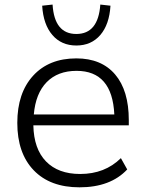

<svg xmlns="http://www.w3.org/2000/svg" viewBox="-20 -800 623 829"><path d="M323.2 8.8Q196.3 8.8 125.5 -64.9Q54.7 -138.7 54.7 -269.5Q54.7 -398.4 123 -473.1Q191.4 -547.9 309.6 -547.9Q418 -547.9 477.1 -478.5Q536.1 -409.2 536.1 -281.2V-258.8H124Q126 -157.2 178.7 -103Q231.4 -48.8 326.2 -48.8Q432.6 -48.8 502 -117.2L529.3 -68.4Q457 8.8 323.2 8.8ZM126 -305.7H473.6Q464.8 -494.1 310.5 -494.1Q229.5 -494.1 181.6 -445.3Q133.8 -396.5 126 -305.7ZM162.1 -775.4 207 -780.3Q214.8 -653.3 309.6 -653.3Q404.3 -653.3 413.1 -780.3L457 -775.4Q452.1 -694.3 413.1 -648.9Q374 -603.5 309.6 -603.5Q245.1 -603.5 206.1 -648.9Q167 -694.3 162.1 -775.4Z"/></svg>

Font: Min Sans Light
Style: Regular
Weight: 300
Designer: Jinseong-Kim, NotoSansCJK, Nunito
Foundry: Jinseong-Kim
Version: Version 1.400;Glyphs 3.1.2 (3151)